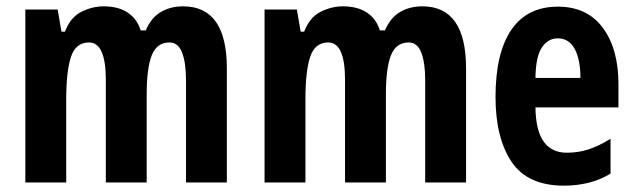

<svg xmlns="http://www.w3.org/2000/svg" viewBox="-20 -576 2001 606"><path d="M558 -556Q696 -556 696 -360V0H567V-323Q567 -379 554.5 -410.5Q542 -442 515 -442Q475 -442 459 -401.5Q443 -361 443 -278V0H314V-324Q314 -442 261 -442Q219 -442 204 -396.5Q189 -351 189 -262V0H60V-546H162L174 -476H185Q202 -521 236.5 -538.5Q271 -556 307 -556Q354 -556 383.5 -536Q413 -516 424 -480H440Q457 -520 487.5 -538Q518 -556 558 -556Z M1313 -556Q1451 -556 1451 -360V0H1322V-323Q1322 -379 1309.5 -410.5Q1297 -442 1270 -442Q1230 -442 1214 -401.5Q1198 -361 1198 -278V0H1069V-324Q1069 -442 1016 -442Q974 -442 959 -396.5Q944 -351 944 -262V0H815V-546H917L929 -476H940Q957 -521 991.5 -538.5Q1026 -556 1062 -556Q1109 -556 1138.5 -536Q1168 -516 1179 -480H1195Q1212 -520 1242.5 -538Q1273 -556 1313 -556Z M1741 -555Q1833 -555 1882.5 -488.5Q1932 -422 1932 -310V-237H1670Q1671 -164 1696 -129Q1721 -94 1769 -94Q1805 -94 1837.5 -104.5Q1870 -115 1907 -138V-28Q1874 -8 1837 1Q1800 10 1760 10Q1645 10 1594.5 -65.5Q1544 -141 1544 -270Q1544 -409 1594 -482Q1644 -555 1741 -555ZM1740 -455Q1710 -455 1690.5 -426.5Q1671 -398 1670 -330H1812Q1812 -388 1794 -421.5Q1776 -455 1740 -455Z"/></svg>

Font: Noto Sans Sinhala ExtraCondensed
Style: Bold
Weight: 700
Width: 2
Designer: Jelle Bosma - Monotype Design Team
Foundry: Monotype Imaging Inc.
Version: Version 2.006; ttfautohint (v1.8.4.7-5d5b)